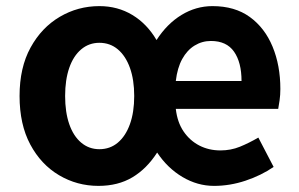

<svg xmlns="http://www.w3.org/2000/svg" viewBox="-20 -594 978 628"><path d="M302 14Q232 14 173 -21Q114 -56 79 -121.5Q44 -187 44 -280Q44 -373 80 -438.5Q116 -504 175.5 -539Q235 -574 305 -574Q365 -574 413 -545Q461 -516 492 -463Q526 -516 573.5 -545Q621 -574 675 -574Q748 -574 797 -538.5Q846 -503 871.5 -441.5Q897 -380 897 -303Q897 -283 894.5 -266Q892 -249 890 -238H555Q560 -194 580.5 -164Q601 -134 632 -118Q663 -102 701 -102Q735 -102 764.5 -114Q794 -126 825 -144L875 -48Q834 -20 783 -3Q732 14 680 14Q626 14 577 -15Q528 -44 494 -95Q460 -42 413 -14Q366 14 302 14ZM305 -106Q340 -106 365.5 -127.5Q391 -149 405 -188Q419 -227 419 -280Q419 -333 405 -372Q391 -411 365.5 -432.5Q340 -454 305 -454Q271 -454 245.5 -432.5Q220 -411 206.5 -372Q193 -333 193 -280Q193 -227 206.5 -188Q220 -149 245.5 -127.5Q271 -106 305 -106ZM555 -329H770Q770 -390 745.5 -425Q721 -460 670 -460Q641 -460 616.5 -445Q592 -430 576 -401Q560 -372 555 -329Z"/></svg>

Font: Noto Sans SC
Style: Bold
Weight: 700
Designer: Ryoko NISHIZUKA  (kana, bopomofo & ideographs); Paul D. Hunt (Latin, Greek & Cyrillic); Sandoll Communications , Soo-you
Foundry: Adobe
Version: Version 2.004-H2;hotconv 1.0.118;makeotfexe 2.5.65603